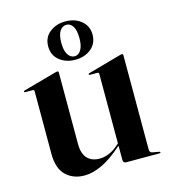

<svg xmlns="http://www.w3.org/2000/svg" viewBox="-100 -723 718 813"><g transform="rotate(-15 259.0 -317.0)"><path d="M59 -117V-391Q59 -397.5 52 -397.5H19.5Q15 -397.5 15 -401Q15 -403.5 19 -405L163 -445Q170 -447 173 -447Q178.5 -447 178.5 -441V-129Q178.5 -85 198 -64.5Q217.5 -44 251.5 -44Q272.5 -44 294 -53Q315.5 -62 337 -81.5L342.5 -86.5V-391Q342.5 -397.5 335.5 -397.5H303Q298.5 -397.5 298.5 -401Q298.5 -403.5 303 -405L446 -445Q453 -447 456.5 -447Q461.5 -447 461.5 -441V-27.5Q461.5 -14 473.5 -12L501 -7Q506.5 -6.5 506.5 -3Q506.5 0 502 0H355.5Q342.5 0 342.5 -14.5V-76.5L341.5 -75.5Q289.5 -29.5 248.2 -10.5Q207 8.5 171.5 8.5Q122.5 8.5 90.8 -21.8Q59 -52 59 -117ZM260.5 -475Q220 -475 191.8 -497.5Q163.5 -520 163.5 -559.5Q163.5 -598 191.8 -620.5Q220 -643 260.5 -643Q302.5 -643 330.2 -620Q358 -597 358 -559.5Q358 -521 330.2 -498Q302.5 -475 260.5 -475ZM261.5 -628Q244 -628 232.5 -611.2Q221 -594.5 221 -559.5Q221 -525 232.5 -507.5Q244 -490 261.5 -490Q278.5 -490 289.5 -507.8Q300.5 -525.5 300.5 -559.5Q300.5 -594 289.5 -611Q278.5 -628 261.5 -628Z"/></g></svg>

Font: Fraunces 144pt S000 SemiBold
Style: Regular
Weight: 600
Version: Version 1.000; ttfautohint (v1.8.3)